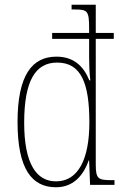

<svg xmlns="http://www.w3.org/2000/svg" viewBox="-20 -780 518 810"><path d="M216 10C286 10 330 -35 354 -103H356L360 0H463V-20H450C393 -20 384 -26 384 -88V-616H460V-641H384V-760H282V-740H294C350 -740 356 -735 356 -658V-641H200V-616H356V-541C356 -508 357 -474 361 -441H357C332 -502 290 -541 218 -541C116 -541 54 -464 54 -265C54 -66 115 10 216 10ZM217 -15C134 -14 82 -89 82 -262C82 -442 131 -516 221 -516C323 -516 357 -428 357 -263C357 -109 310 -15 217 -15Z"/></svg>

Font: Noto Serif Bengali Condensed Thin
Style: Regular
Weight: 100
Width: 3
Designer: Juan Bruce, Universal Thirst, Indian Type Foundry and the Monotype Design Team.
Foundry: Monotype Imaging Inc.
Version: Version 2.003